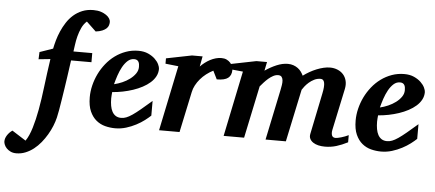

<svg xmlns="http://www.w3.org/2000/svg" viewBox="-189 -874 2814 1241"><g transform="rotate(5 1218.5 -254.0)"><path d="M481.9 -669.9Q481.9 -658.7 478.5 -647.7Q475.1 -636.7 465.6 -627.4Q456.1 -618.2 439.2 -610.8Q422.4 -603.5 396 -600.1L334 -659.2Q313.5 -641.1 301 -614.3Q288.6 -587.4 281.2 -558.8Q273.9 -530.3 270.5 -503.7Q267.1 -477.1 264.2 -459H386.2V-399.9H253.9Q252 -385.7 248 -357.7Q244.1 -329.6 239 -293.7Q233.9 -257.8 227.8 -217.8Q221.7 -177.7 215.8 -140.6Q210 -103.5 204.6 -72.5Q199.2 -41.5 194.8 -23.9Q188.5 2.4 176.8 31.5Q165 60.5 148.4 88.6Q131.8 116.7 111.1 142.1Q90.3 167.5 65.7 186.8Q41 206.1 12.7 217.5Q-15.6 229 -46.9 229Q-68.4 229 -84 221.4Q-99.6 213.9 -109.9 203.1Q-120.1 192.4 -125 180.2Q-129.9 168 -129.9 159.2Q-129.9 139.2 -117.2 119.1Q-104.5 99.1 -84 85L5.9 142.1Q17.6 125.5 27.3 103.3Q37.1 81.1 45.2 54.4Q53.2 27.8 60.3 -2.2Q67.4 -32.2 73.2 -64Q85.9 -133.3 95.9 -217.3Q106 -301.3 120.1 -397L43.9 -389.2L45.9 -436L131.8 -465.8Q136.7 -490.7 145 -520.3Q153.3 -549.8 166.5 -580.1Q179.7 -610.4 197.8 -638.4Q215.8 -666.5 240.7 -688.5Q265.6 -710.4 297.6 -723.6Q329.6 -736.8 370.1 -736.8Q397.9 -736.8 418.7 -730Q439.5 -723.1 453.6 -713.1Q467.8 -703.1 474.9 -691.4Q481.9 -679.7 481.9 -669.9Z M694.8 -396Q694.8 -404.8 693.6 -413.3Q692.4 -421.9 688.7 -428.7Q685.1 -435.5 678 -439.7Q670.9 -443.8 659.7 -443.8Q636.2 -443.8 617.9 -427.2Q599.6 -410.6 585.4 -385Q571.3 -359.4 561 -328.9Q550.8 -298.3 543.9 -271Q569.8 -276.9 596.7 -288.6Q623.5 -300.3 645.3 -316.7Q667 -333 680.9 -353Q694.8 -373 694.8 -396ZM824.7 -395Q824.7 -368.7 812.7 -346.2Q800.8 -323.7 779.8 -305.2Q758.8 -286.6 730.7 -271.7Q702.6 -256.8 670.7 -246.1Q638.7 -235.4 604.2 -228.5Q569.8 -221.7 536.6 -219.2Q535.6 -210 534.7 -198.2Q533.7 -186.5 533.7 -178.2Q533.7 -152.3 537.6 -130.4Q541.5 -108.4 550.3 -92.3Q559.1 -76.2 573.5 -67.1Q587.9 -58.1 608.9 -58.1Q625 -58.1 641.6 -64.5Q658.2 -70.8 680.2 -85.7Q702.1 -100.6 731.4 -125Q760.7 -149.4 801.8 -185.1V-89.8Q787.1 -75.7 763.7 -57.9Q740.2 -40 710.4 -24.4Q680.7 -8.8 646.5 1.7Q612.3 12.2 575.7 12.2Q543 12.2 510.7 3.9Q478.5 -4.4 452.9 -25.4Q427.2 -46.4 411.1 -82.3Q395 -118.2 395 -173.8Q395 -211.9 404.5 -251Q414.1 -290 431.6 -326.2Q449.2 -362.3 474.6 -394Q500 -425.8 532 -449.2Q564 -472.7 602.1 -486.3Q640.1 -500 682.6 -500Q719.2 -500 746.1 -487.8Q772.9 -475.6 790.5 -458.7Q808.1 -441.9 816.4 -424.1Q824.7 -406.2 824.7 -395Z M1297.9 -429.2Q1297.9 -394.5 1275.9 -377.2Q1253.9 -359.9 1202.6 -359.9L1175.8 -414.1Q1152.3 -402.3 1131.1 -386Q1109.9 -369.6 1093.3 -350.1Q1076.7 -330.6 1064.9 -308.6Q1053.2 -286.6 1048.8 -264.2L992.7 0H859.9L947.8 -422.9L863.8 -432.1V-466.8L1029.8 -500H1098.6L1085.9 -433.1Q1099.1 -446.8 1115 -459Q1130.9 -471.2 1148.4 -480.5Q1166 -489.7 1184.6 -494.9Q1203.1 -500 1221.7 -500Q1241.2 -500 1255.6 -492.9Q1270 -485.8 1279.3 -475.3Q1288.6 -464.8 1293.2 -452.4Q1297.9 -439.9 1297.9 -429.2Z M2084 -28.8Q2045.9 -9.3 2010.5 1.5Q1975.1 12.2 1936.5 12.2Q1913.6 12.2 1893.8 7.6Q1874 2.9 1859.9 -6.6Q1845.7 -16.1 1838.9 -29.8Q1832 -43.5 1835.9 -62L1890.6 -328.1Q1910.6 -421.9 1871.6 -421.9Q1849.6 -421.9 1830.3 -412.4Q1811 -402.8 1796.1 -389.6Q1781.2 -376.5 1770.5 -362.8Q1759.8 -349.1 1754.9 -340.8L1682.6 0H1550.8L1619.6 -329.1Q1622.6 -343.8 1625.2 -360.1Q1627.9 -376.5 1626.7 -390.1Q1625.5 -403.8 1618.7 -412.8Q1611.8 -421.9 1595.7 -421.9Q1580.1 -421.9 1564 -413.3Q1547.9 -404.8 1533.2 -392.1Q1518.6 -379.4 1505.6 -365Q1492.7 -350.6 1482.9 -338.9L1411.6 0H1278.8L1366.7 -424.8L1282.7 -433.1V-466.8L1447.8 -500H1516.6L1504.9 -442.9Q1541 -467.8 1579.1 -483.9Q1617.2 -500 1651.9 -500Q1672.4 -500 1688.7 -494.1Q1705.1 -488.3 1717.8 -478.8Q1730.5 -469.2 1739.3 -457Q1748 -444.8 1753.9 -432.1Q1773.4 -446.8 1795.4 -459.2Q1817.4 -471.7 1839.8 -480.7Q1862.3 -489.7 1884.3 -494.9Q1906.2 -500 1925.8 -500Q1952.1 -500 1974.6 -490.7Q1997.1 -481.4 2012.2 -464.4Q2027.3 -447.3 2033.2 -423.1Q2039.1 -398.9 2032.7 -369.1L1975.6 -100.1Q1971.2 -78.6 1976.6 -64.2Q1981.9 -49.8 2001 -49.8Q2005.9 -49.8 2015.6 -51.8Q2025.4 -53.7 2037.1 -57.1Q2048.8 -60.5 2061 -65.2Q2073.2 -69.8 2084 -75.2Z M2419.9 -396Q2419.9 -404.8 2418.7 -413.3Q2417.5 -421.9 2413.8 -428.7Q2410.2 -435.5 2403.1 -439.7Q2396 -443.8 2384.8 -443.8Q2361.3 -443.8 2343 -427.2Q2324.7 -410.6 2310.5 -385Q2296.4 -359.4 2286.1 -328.9Q2275.9 -298.3 2269 -271Q2294.9 -276.9 2321.8 -288.6Q2348.6 -300.3 2370.4 -316.7Q2392.1 -333 2406 -353Q2419.9 -373 2419.9 -396ZM2549.8 -395Q2549.8 -368.7 2537.8 -346.2Q2525.9 -323.7 2504.9 -305.2Q2483.9 -286.6 2455.8 -271.7Q2427.7 -256.8 2395.8 -246.1Q2363.8 -235.4 2329.3 -228.5Q2294.9 -221.7 2261.7 -219.2Q2260.7 -210 2259.8 -198.2Q2258.8 -186.5 2258.8 -178.2Q2258.8 -152.3 2262.7 -130.4Q2266.6 -108.4 2275.4 -92.3Q2284.2 -76.2 2298.6 -67.1Q2313 -58.1 2334 -58.1Q2350.1 -58.1 2366.7 -64.5Q2383.3 -70.8 2405.3 -85.7Q2427.2 -100.6 2456.5 -125Q2485.8 -149.4 2526.9 -185.1V-89.8Q2512.2 -75.7 2488.8 -57.9Q2465.3 -40 2435.5 -24.4Q2405.8 -8.8 2371.6 1.7Q2337.4 12.2 2300.8 12.2Q2268.1 12.2 2235.8 3.9Q2203.6 -4.4 2178 -25.4Q2152.3 -46.4 2136.2 -82.3Q2120.1 -118.2 2120.1 -173.8Q2120.1 -211.9 2129.6 -251Q2139.2 -290 2156.7 -326.2Q2174.3 -362.3 2199.7 -394Q2225.1 -425.8 2257.1 -449.2Q2289.1 -472.7 2327.1 -486.3Q2365.2 -500 2407.7 -500Q2444.3 -500 2471.2 -487.8Q2498 -475.6 2515.6 -458.7Q2533.2 -441.9 2541.5 -424.1Q2549.8 -406.2 2549.8 -395Z"/></g></svg>

Font: Charis SIL Cyr
Style: Bold Italic
Weight: 700
Italic angle: -11°
Foundry: SIL International
Version: Version 5.000